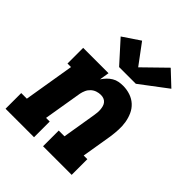

<svg xmlns="http://www.w3.org/2000/svg" viewBox="-219 -914 1039 1039"><g transform="rotate(45 300.0 -394.5)"><path d="M3 0V-120H46L94 -410H67V-530H261L252 -474Q262 -489 274 -501.5Q286 -514 301 -523Q316 -532 332.5 -535Q349 -538 365 -538Q394 -538 420.5 -529Q447 -520 466.5 -502Q486 -484 497 -459.5Q508 -435 512.5 -408Q517 -381 515.5 -352Q514 -323 510 -295L481 -120H509V0H290V-120H334L366 -314Q368 -326 369 -337.5Q370 -349 369 -360.5Q368 -372 365 -382.5Q362 -393 355 -401.5Q348 -410 337.5 -414Q327 -418 315 -418Q300 -418 285 -413Q270 -408 258 -397Q246 -386 239.5 -371.5Q233 -357 230 -342L193 -120H221V0ZM406 -594H278L167 -717L265 -783L352 -666L478 -789L561 -711Z"/></g></svg>

Font: Iosevka Slab HvExObl
Style: Regular
Weight: 900
Width: 7
Italic angle: -9°
Monospace: yes
Designer: Belleve Invis
Foundry: Belleve Invis
Version: Version 11.1.1; ttfautohint (v1.8.3)